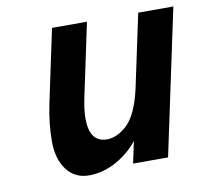

<svg xmlns="http://www.w3.org/2000/svg" viewBox="-65 -595 732 681"><g transform="rotate(-10 300.5 -255.0)"><path d="M489.7 0H363.8L380.4 -78.6Q350.1 -39.1 302.2 -12.5Q254.4 14.2 203.4 14.2Q152.3 14.2 123 -24.9Q93.8 -64 93.8 -127.7Q93.8 -191.4 108.4 -261.2L164.1 -523.9H290L234.4 -261.7Q225.1 -217.3 225.1 -186Q225.1 -100.6 288.1 -100.6Q322.8 -100.6 357.4 -130.9Q397.9 -166.5 418.9 -262.2L474.6 -523.9H601.1Z"/></g></svg>

Font: Tuffy
Style: BoldItalic
Weight: 700
Italic angle: -12°
Designer: Thatcher Ulrich, Karoly Barta, Michael Everson
Version: Version 001.271